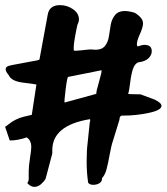

<svg xmlns="http://www.w3.org/2000/svg" viewBox="-26 -729 650 749"><path d="M-6 -234 6 -243Q34 -266 68 -274L98 -281L116 -399Q112 -401 65 -406.5Q18 -412 8 -436Q-4 -450 -4 -459Q-4 -464 -1 -467Q2 -470 8 -472Q14 -474 20 -475Q26 -476 36 -478Q46 -480 52 -481Q70 -485 89 -488Q108 -491 117 -493Q126 -495 128 -497L160 -671Q166 -709 208 -709Q236 -709 259 -693Q282 -677 282 -653Q282 -644 276 -632Q272 -616 266 -581.5Q260 -547 262 -532Q264 -531 270 -531Q276 -531 294 -533Q312 -535 322 -536H334Q338 -535 348 -535Q372 -535 384 -550.5Q396 -566 399 -588Q402 -610 406 -632.5Q410 -655 423 -670.5Q436 -686 460 -686Q478 -686 500 -679Q532 -659 532 -638Q532 -622 518 -592Q508 -569 508 -557Q508 -549 512 -548Q528 -554 538 -554Q566 -554 566 -529Q566 -514 553 -501.5Q540 -489 514 -486Q500 -481 493 -461Q486 -441 482 -408Q478 -375 474 -363L478 -362Q484 -362 496 -361.5Q508 -361 522 -361L576 -341Q604 -328 604 -316Q604 -299 554 -288.5Q504 -278 456 -278H448Q440 -275 440 -262L416 -184Q408 -161 402 -127Q396 -93 390 -70Q384 -47 372 -34V-32Q372 -21 362 -14.5Q352 -8 338 -8Q324 -8 318 -16Q312 -54 312 -99Q312 -142 316 -173L324 -250Q328 -264 324 -264Q178 -240 178 -143Q178 -141 178 -137Q178 -133 178 -130L152 -32Q146 -21 134 -10.5Q122 0 108 0Q96 0 84 -11Q80 -15 81 -16Q82 -17 84 -21Q86 -25 86 -30V-54V-62Q86 -80 91 -112Q96 -144 96 -155Q96 -182 78 -193Q44 -181 12 -181ZM226 -329 350 -363Q348 -368 360 -409Q372 -450 370 -455L240 -429Q236 -429 230 -380Q224 -331 226 -329Z"/></svg>

Font: NaniFont Regular
Style: Regular
Weight: 400
Designer: Nanigashitei
Version: Version 1.036